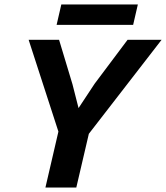

<svg xmlns="http://www.w3.org/2000/svg" viewBox="-20 -838 742 858"><path d="M183 0 241 -250 108 -660H244L304 -461L331 -355L403 -464L550 -660H702L377 -240L321 0ZM596 -818 575 -727H233L254 -818Z"/></svg>

Font: Work Sans SemiBold
Style: Italic
Weight: 600
Italic angle: -13°
Designer: Wei Huang
Foundry: Wei Huang
Version: Version 2.012; ttfautohint (v1.8.3)